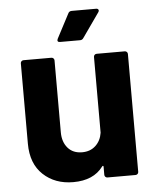

<svg xmlns="http://www.w3.org/2000/svg" viewBox="-51 -744 650 795"><g transform="rotate(-5 273.5 -346.5)"><path d="M364 -514H481Q486 -514 489.5 -510.5Q493 -507 493 -502V-12Q493 -7 489.5 -3.5Q486 0 481 0H364Q359 0 355.5 -3.5Q352 -7 352 -12V-46Q352 -49 350 -49.5Q348 -50 346 -47Q306 7 222 7Q146 7 97 -39Q48 -85 48 -168V-502Q48 -507 51.5 -510.5Q55 -514 60 -514H176Q181 -514 184.5 -510.5Q188 -507 188 -502V-203Q188 -163 209.5 -138Q231 -113 269 -113Q303 -113 325 -133.5Q347 -154 352 -187V-502Q352 -507 355.5 -510.5Q359 -514 364 -514ZM209 -590 262 -691Q266 -700 277 -700H378Q385 -700 387.5 -695.5Q390 -691 386 -685L315 -584Q310 -576 301 -576H217Q210 -576 208 -580Q206 -584 209 -590Z"/></g></svg>

Font: Amber EN
Style: Bold
Weight: 700
Designer: Jeremy Tribby
Foundry: Tribby Type
Version: Version 1.408 November 24, 2021